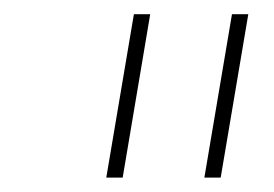

<svg xmlns="http://www.w3.org/2000/svg" viewBox="-20 -747 381 267"><path d="M188.9 -727.3 150.6 -500H127.8L166.2 -727.3ZM325.3 -727.3 286.9 -500H264.2L302.6 -727.3Z"/></svg>

Font: Inter UI Thin
Style: Italic
Weight: 100
Italic angle: -9.39999°
Designer: Rasmus Andersson
Foundry: rsms
Version: 3.2;8d6f07862